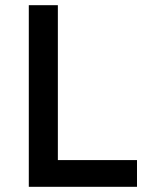

<svg xmlns="http://www.w3.org/2000/svg" viewBox="-20 -720 584 740"><path d="M91 0V-700H203V-103H508V0Z"/></svg>

Font: Geologica Roman
Style: Regular
Weight: 400
Designer: Sindre Bremnes, Frode Helland
Foundry: Monokrom Skriftforlag AS
Version: Version 1.010;gftools[0.9.28]